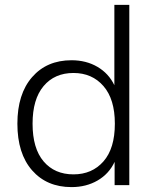

<svg xmlns="http://www.w3.org/2000/svg" viewBox="-20 -756 631 784"><path d="M272 8Q171 8 111 -60.5Q51 -129 51 -251Q51 -372 111 -441Q171 -510 272 -510Q332 -510 378 -483Q424 -456 447 -408V-736H508V0H448V-95Q425 -46 378.5 -19Q332 8 272 8ZM280 -44Q356 -44 402.5 -97Q449 -150 449 -251Q449 -351 402.5 -404.5Q356 -458 280 -458Q203 -458 158 -404.5Q113 -351 113 -251Q113 -150 158 -97Q203 -44 280 -44Z"/></svg>

Font: Mulish Light
Style: Regular
Weight: 300
Designer: Vernon Adams
Foundry: Vernon Adams
Version: Version 3.603; ttfautohint (v1.8.3)